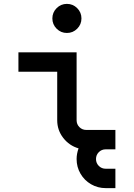

<svg xmlns="http://www.w3.org/2000/svg" viewBox="-20 -770 690 990"><path d="M275 -400H75V-500H375V-150Q375 -129 389.5 -114.5Q404 -100 425 -100H575V0H525Q504 0 489.5 14.5Q475 29 475 50Q475 71 489.5 85.5Q504 100 525 100H575V200H525Q484 200 449.5 180Q415 160 395 125.5Q375 91 375 50Q375 23 385 -5Q337 -19 306 -59Q275 -99 275 -150ZM325 -750Q356 -750 378 -728Q400 -706 400 -675Q400 -644 378 -622Q356 -600 325 -600Q294 -600 272 -622Q250 -644 250 -675Q250 -706 272 -728Q294 -750 325 -750Z"/></svg>

Font: Monoikos Medium
Style: Regular
Weight: 500
Designer: Brian Krent
Version: Version 0.088